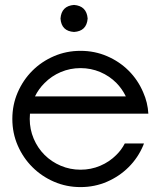

<svg xmlns="http://www.w3.org/2000/svg" viewBox="-20 -731 658 775"><path d="M100 -251Q100 -209.1 115.9 -171.5Q131.8 -133.8 159.8 -105.8Q187.9 -77.8 225.5 -61.9Q263.1 -46 305.1 -46Q347 -46 384.6 -61.9Q422.2 -77.8 450 -106.1Q470.2 -125.8 483.8 -152H561.1L558.1 -143.9Q536.9 -93.9 499.5 -56.6Q462.1 -19.2 412.1 2.5Q362.1 24.2 305.1 24.2Q248 24.2 198 2.5Q148 -19.2 110.6 -56.6Q73.2 -93.9 51.5 -143.9Q29.8 -193.9 29.8 -251Q29.8 -308.1 51.5 -358.1Q73.2 -408.1 110.6 -445.5Q148 -482.8 198 -504.3Q248 -525.8 305.1 -525.8Q362.1 -525.8 412.1 -504.3Q462.1 -482.8 499.5 -445.5Q536.9 -408.1 558.1 -358.1Q576.3 -317.2 578.8 -272.2H101Q100 -261.1 100 -251ZM450 -396Q422.2 -424.2 384.6 -440.2Q347 -456.1 305.1 -456.1Q263.1 -456.1 225.5 -440.2Q187.9 -424.2 160.1 -396Q135.9 -372.2 121.2 -341.9H487.9Q473.2 -372.2 450 -396ZM224.2 -656.1Q227.8 -707.1 278.8 -711.1Q329.8 -707.1 333.8 -656.1Q329.8 -605.1 278.8 -602Q227.8 -605.1 224.2 -656.1Z"/></svg>

Font: Myanmar KatKuu
Style: Regular
Weight: 400
Designer: Khon Soe Zaw Thu
Foundry: MPUA
Version: Version 1.00 September 13, 2016, initial release